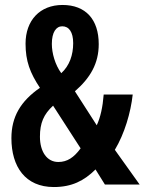

<svg xmlns="http://www.w3.org/2000/svg" viewBox="-20 -744 583 774"><path d="M232 -724C141 -724 83 -662 83 -568C83 -498 101 -450 141 -390C63 -336 26 -273 26 -187C26 -72 82 10 197 10C269 10 319 -15 365 -61L403 0H543L443 -140C482 -205 507 -290 515 -363H398C394 -312 385 -271 370 -239L282 -376C344 -430 378 -488 378 -566C378 -665 326 -724 232 -724ZM231 -638C258 -638 275 -615 275 -570C275 -522 260 -479 227 -449C202 -483 189 -530 189 -567C189 -614 206 -638 231 -638ZM194 -318 305 -146C278 -109 251 -91 215 -91C169 -91 141 -133 141 -193C141 -248 156 -283 194 -318Z"/></svg>

Font: Noto Sans Devanagari ExtraCondensed SemiBold
Style: Regular
Weight: 600
Width: 2
Designer: Jelle Bosma - Monotype Design Team
Foundry: Monotype Imaging Inc.
Version: Version 2.004